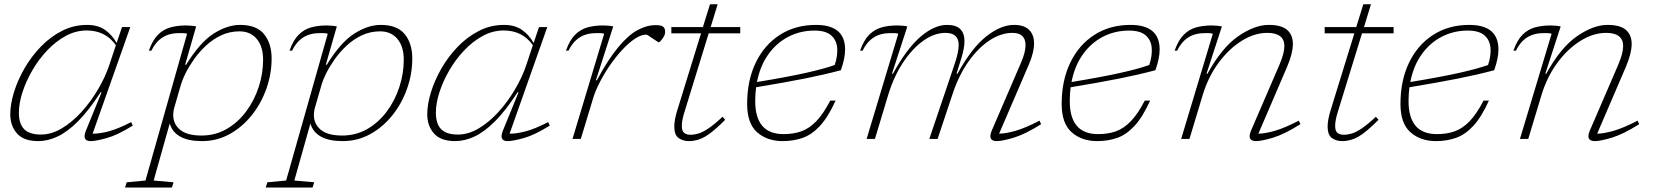

<svg xmlns="http://www.w3.org/2000/svg" viewBox="-20 -636 7568 879"><path d="M374 -39.5 445 -213.5H440.5Q386.5 -130 337.5 -81Q288.5 -32 243.5 -11Q198.5 10 155.5 10Q88.5 10 57.8 -25Q27 -60 27 -112.5Q27 -159 44 -214Q61 -269 92.2 -323.2Q123.5 -377.5 167 -422.5Q210.5 -467.5 264 -494.8Q317.5 -522 378.5 -522Q427.5 -522 460.2 -499.5Q493 -477 514 -439L538.5 -512H576.5L404 -24Q433.5 -23.5 475.8 -34.2Q518 -45 580.5 -77L588 -61Q518 -17.5 468.5 -3.8Q419 10 395 10Q353.5 10 374 -39.5ZM66.5 -120Q66.5 -68.5 91 -44.2Q115.5 -20 167 -20Q215.5 -20 263.2 -48.5Q311 -77 353.5 -124Q396 -171 429.2 -227.5Q462.5 -284 481 -340L510.5 -429Q463 -496.5 377 -496.5Q327 -496.5 281 -471.5Q235 -446.5 196 -405.2Q157 -364 128 -314Q99 -264 82.8 -213.5Q66.5 -163 66.5 -120Z M774.5 198.5 767 222.5H552.5L560 198.5L646 190.5L836.5 -481.5Q829.5 -484 819.5 -484.2Q809.5 -484.5 801 -484.5Q754.5 -484.5 723.2 -464Q692 -443.5 673 -404H661.5Q678.5 -452.5 703.5 -477.2Q728.5 -502 760.8 -510.8Q793 -519.5 832 -519.5Q843 -519.5 856.5 -518.2Q870 -517 878 -515L827.5 -339.5H832Q896 -443 958.5 -482.5Q1021 -522 1079 -522Q1154.5 -522 1189 -479.5Q1223.5 -437 1223.5 -368.5Q1223.5 -297.5 1199.5 -229.8Q1175.5 -162 1132.2 -108Q1089 -54 1031 -22Q973 10 905 10Q781 10 757 -70.5L683.5 190.5ZM779 -147Q773 -127.5 773 -109Q773 -68 804.8 -41.8Q836.5 -15.5 902.5 -15.5Q965.5 -15.5 1017.2 -45.2Q1069 -75 1106.5 -125.2Q1144 -175.5 1164.2 -237.2Q1184.5 -299 1184.5 -362.5Q1184.5 -423.5 1155.2 -458Q1126 -492.5 1076.5 -492.5Q1031 -492.5 992 -474Q953 -455.5 921.8 -426Q890.5 -396.5 867.2 -363.2Q844 -330 829.2 -300Q814.5 -270 809 -251Z M1418.5 198.5 1411 222.5H1196.5L1204 198.5L1290 190.5L1480.5 -481.5Q1473.5 -484 1463.5 -484.2Q1453.5 -484.5 1445 -484.5Q1398.5 -484.5 1367.2 -464Q1336 -443.5 1317 -404H1305.5Q1322.5 -452.5 1347.5 -477.2Q1372.5 -502 1404.8 -510.8Q1437 -519.5 1476 -519.5Q1487 -519.5 1500.5 -518.2Q1514 -517 1522 -515L1471.5 -339.5H1476Q1540 -443 1602.5 -482.5Q1665 -522 1723 -522Q1798.5 -522 1833 -479.5Q1867.5 -437 1867.5 -368.5Q1867.5 -297.5 1843.5 -229.8Q1819.5 -162 1776.2 -108Q1733 -54 1675 -22Q1617 10 1549 10Q1425 10 1401 -70.5L1327.5 190.5ZM1423 -147Q1417 -127.5 1417 -109Q1417 -68 1448.8 -41.8Q1480.5 -15.5 1546.5 -15.5Q1609.5 -15.5 1661.2 -45.2Q1713 -75 1750.5 -125.2Q1788 -175.5 1808.2 -237.2Q1828.5 -299 1828.5 -362.5Q1828.5 -423.5 1799.2 -458Q1770 -492.5 1720.5 -492.5Q1675 -492.5 1636 -474Q1597 -455.5 1565.8 -426Q1534.5 -396.5 1511.2 -363.2Q1488 -330 1473.2 -300Q1458.5 -270 1453 -251Z M2283 -39.5 2354 -213.5H2349.5Q2295.5 -130 2246.5 -81Q2197.5 -32 2152.5 -11Q2107.5 10 2064.5 10Q1997.5 10 1966.8 -25Q1936 -60 1936 -112.5Q1936 -159 1953 -214Q1970 -269 2001.2 -323.2Q2032.5 -377.5 2076 -422.5Q2119.5 -467.5 2173 -494.8Q2226.5 -522 2287.5 -522Q2336.5 -522 2369.2 -499.5Q2402 -477 2423 -439L2447.5 -512H2485.5L2313 -24Q2342.5 -23.5 2384.8 -34.2Q2427 -45 2489.5 -77L2497 -61Q2427 -17.5 2377.5 -3.8Q2328 10 2304 10Q2262.5 10 2283 -39.5ZM1975.5 -120Q1975.5 -68.5 2000 -44.2Q2024.5 -20 2076 -20Q2124.5 -20 2172.2 -48.5Q2220 -77 2262.5 -124Q2305 -171 2338.2 -227.5Q2371.5 -284 2390 -340L2419.5 -429Q2372 -496.5 2286 -496.5Q2236 -496.5 2190 -471.5Q2144 -446.5 2105 -405.2Q2066 -364 2037 -314Q2008 -264 1991.8 -213.5Q1975.5 -163 1975.5 -120Z M2746 -481.5Q2739 -484 2729 -484.2Q2719 -484.5 2710.5 -484.5Q2664 -484.5 2632.8 -464Q2601.5 -443.5 2582.5 -404H2571Q2588 -452.5 2613 -477.2Q2638 -502 2670.2 -510.8Q2702.5 -519.5 2741.5 -519.5Q2752.5 -519.5 2766 -518.2Q2779.5 -517 2787.5 -515L2708 -268.5H2712.5Q2764 -364 2809.8 -419.2Q2855.5 -474.5 2898 -497.8Q2940.5 -521 2982.5 -521Q3007.5 -521 3016.2 -513.5Q3025 -506 3025 -490.5Q3025 -478.5 3018.5 -467.5Q3012 -456.5 3005 -449.2Q2998 -442 2996.5 -442Q2995 -442 2986.8 -447.5Q2978.5 -453 2968.5 -459.5Q2959 -466.5 2950.2 -472Q2941.5 -477.5 2939 -477.5Q2915 -477.5 2886.5 -458.5Q2858 -439.5 2828.8 -408Q2799.5 -376.5 2773 -338Q2746.5 -299.5 2726 -259.8Q2705.5 -220 2695 -185L2639 0H2601Z M3113.5 -123Q3107 -102.5 3104.2 -86.8Q3101.5 -71 3101.5 -59.5Q3101.5 -36.5 3112 -27.8Q3122.5 -19 3140.5 -19Q3158.5 -19 3177.8 -24.8Q3197 -30.5 3223.2 -48Q3249.5 -65.5 3288 -101.5L3300 -87.5Q3246 -33 3210 -11.5Q3174 10 3133.5 10Q3106 10 3086.5 -4.2Q3067 -18.5 3067 -56.5Q3067 -86.5 3080 -129L3189.5 -483.5H3053.5V-512H3198L3230.5 -616.5H3265.5L3233.5 -512H3369V-483.5H3224.5Z M3805.5 -175.5Q3771 -99.5 3733.5 -59.2Q3696 -19 3654 -4.5Q3612 10 3563.5 10Q3492 10 3446.2 -30.5Q3400.5 -71 3400.5 -160Q3400.5 -267.5 3439.8 -349Q3479 -430.5 3550 -476.2Q3621 -522 3715.5 -522Q3849 -522 3849 -409.5Q3849 -368.5 3829.5 -314.5Q3753 -294 3662.2 -276Q3571.5 -258 3441.5 -236.5Q3437.5 -206 3437.5 -173.5Q3437.5 -22 3567 -22Q3613.5 -22 3649.8 -35.2Q3686 -48.5 3717.8 -81.8Q3749.5 -115 3781 -175.5ZM3708.5 -496Q3644.5 -496 3590.2 -468.2Q3536 -440.5 3498 -387.8Q3460 -335 3445.5 -260.5Q3588 -284 3671.2 -302.8Q3754.5 -321.5 3801.5 -338.5Q3815.5 -380.5 3812.8 -416.2Q3810 -452 3785.2 -474Q3760.5 -496 3708.5 -496Z M4746.5 -67.5Q4672.5 -21 4620.5 -5.5Q4568.5 10 4543.5 10Q4499.5 10 4521 -39.5L4655 -350.5Q4675 -397 4675 -429Q4675 -485.5 4615 -485.5Q4562.5 -485.5 4510.2 -451Q4458 -416.5 4414.2 -354.8Q4370.5 -293 4342.5 -210L4272.5 0H4234.5L4349 -338.5Q4369 -397 4369 -430Q4369 -485.5 4308.5 -485.5Q4257 -485.5 4206 -448.8Q4155 -412 4113 -347.8Q4071 -283.5 4046 -200.5L3985.5 0H3947.5L4092.5 -481.5Q4085.5 -484 4075.5 -484.2Q4065.5 -484.5 4057 -484.5Q4010.5 -484.5 3979.2 -464Q3948 -443.5 3929 -404H3917.5Q3934.5 -452.5 3959.5 -477.2Q3984.5 -502 4016.8 -510.8Q4049 -519.5 4088 -519.5Q4099 -519.5 4112.5 -518.2Q4126 -517 4134 -515L4063.5 -298.5H4068Q4132 -415 4195 -468.5Q4258 -522 4315.5 -522Q4357 -522 4376.2 -502.8Q4395.5 -483.5 4395.5 -447.5Q4395.5 -415.5 4381 -369L4359 -298.5H4363.5Q4428 -416 4494.8 -469Q4561.5 -522 4622 -522Q4668.5 -522 4691.2 -499.5Q4714 -477 4714 -437.5Q4714 -395.5 4690 -340L4554 -24Q4585 -24.5 4629 -37Q4673 -49.5 4739 -83.5Z M5245.5 -175.5Q5211 -99.5 5173.5 -59.2Q5136 -19 5094 -4.5Q5052 10 5003.5 10Q4932 10 4886.2 -30.5Q4840.5 -71 4840.5 -160Q4840.5 -267.5 4879.8 -349Q4919 -430.5 4990 -476.2Q5061 -522 5155.5 -522Q5289 -522 5289 -409.5Q5289 -368.5 5269.5 -314.5Q5193 -294 5102.2 -276Q5011.5 -258 4881.5 -236.5Q4877.5 -206 4877.5 -173.5Q4877.5 -22 5007 -22Q5053.5 -22 5089.8 -35.2Q5126 -48.5 5157.8 -81.8Q5189.5 -115 5221 -175.5ZM5148.5 -496Q5084.5 -496 5030.2 -468.2Q4976 -440.5 4938 -387.8Q4900 -335 4885.5 -260.5Q5028 -284 5111.2 -302.8Q5194.5 -321.5 5241.5 -338.5Q5255.5 -380.5 5252.8 -416.2Q5250 -452 5225.2 -474Q5200.5 -496 5148.5 -496Z M5369 -404H5357.5Q5374.5 -452.5 5399.5 -477.2Q5424.5 -502 5456.8 -510.8Q5489 -519.5 5528 -519.5Q5539 -519.5 5552.5 -518.2Q5566 -517 5574 -515L5503.5 -298.5H5508Q5573.5 -418 5648.5 -470Q5723.5 -522 5788.5 -522Q5846.5 -522 5872.8 -499Q5899 -476 5899 -434.5Q5899 -392.5 5872.5 -330L5741 -24Q5772 -24.5 5816 -37Q5860 -49.5 5926 -83.5L5933.5 -67.5Q5859.5 -21 5807.5 -5.5Q5755.5 10 5730.5 10Q5686.5 10 5708 -39.5L5837 -338.5Q5860 -392 5860 -425Q5860 -485.5 5781.5 -485.5Q5723.5 -485.5 5665 -449.2Q5606.5 -413 5559 -348.8Q5511.5 -284.5 5486 -200.5L5425.5 0H5387.5L5532.5 -481.5Q5525.5 -484 5515.5 -484.2Q5505.5 -484.5 5497 -484.5Q5450.5 -484.5 5419.2 -464Q5388 -443.5 5369 -404Z M6104.5 -123Q6098 -102.5 6095.2 -86.8Q6092.5 -71 6092.5 -59.5Q6092.5 -36.5 6103 -27.8Q6113.5 -19 6131.5 -19Q6149.5 -19 6168.8 -24.8Q6188 -30.5 6214.2 -48Q6240.5 -65.5 6279 -101.5L6291 -87.5Q6237 -33 6201 -11.5Q6165 10 6124.5 10Q6097 10 6077.5 -4.2Q6058 -18.5 6058 -56.5Q6058 -86.5 6071 -129L6180.5 -483.5H6044.5V-512H6189L6221.5 -616.5H6256.5L6224.5 -512H6360V-483.5H6215.5Z M6796.5 -175.5Q6762 -99.5 6724.5 -59.2Q6687 -19 6645 -4.5Q6603 10 6554.5 10Q6483 10 6437.2 -30.5Q6391.5 -71 6391.5 -160Q6391.5 -267.5 6430.8 -349Q6470 -430.5 6541 -476.2Q6612 -522 6706.5 -522Q6840 -522 6840 -409.5Q6840 -368.5 6820.5 -314.5Q6744 -294 6653.2 -276Q6562.5 -258 6432.5 -236.5Q6428.5 -206 6428.5 -173.5Q6428.5 -22 6558 -22Q6604.5 -22 6640.8 -35.2Q6677 -48.5 6708.8 -81.8Q6740.5 -115 6772 -175.5ZM6699.5 -496Q6635.5 -496 6581.2 -468.2Q6527 -440.5 6489 -387.8Q6451 -335 6436.5 -260.5Q6579 -284 6662.2 -302.8Q6745.5 -321.5 6792.5 -338.5Q6806.5 -380.5 6803.8 -416.2Q6801 -452 6776.2 -474Q6751.5 -496 6699.5 -496Z M6920 -404H6908.5Q6925.5 -452.5 6950.5 -477.2Q6975.5 -502 7007.8 -510.8Q7040 -519.5 7079 -519.5Q7090 -519.5 7103.5 -518.2Q7117 -517 7125 -515L7054.5 -298.5H7059Q7124.5 -418 7199.5 -470Q7274.5 -522 7339.5 -522Q7397.5 -522 7423.8 -499Q7450 -476 7450 -434.5Q7450 -392.5 7423.5 -330L7292 -24Q7323 -24.5 7367 -37Q7411 -49.5 7477 -83.5L7484.5 -67.5Q7410.5 -21 7358.5 -5.5Q7306.5 10 7281.5 10Q7237.5 10 7259 -39.5L7388 -338.5Q7411 -392 7411 -425Q7411 -485.5 7332.5 -485.5Q7274.5 -485.5 7216 -449.2Q7157.5 -413 7110 -348.8Q7062.5 -284.5 7037 -200.5L6976.5 0H6938.5L7083.5 -481.5Q7076.5 -484 7066.5 -484.2Q7056.5 -484.5 7048 -484.5Q7001.5 -484.5 6970.2 -464Q6939 -443.5 6920 -404Z"/></svg>

Font: Newsreader 6pt ExtraLight
Style: Italic
Weight: 275
Italic angle: -17°
Designer: Hugues Gentile
Foundry: Production Type
Version: Version 1.003; ttfautohint (v1.8.3)